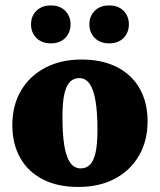

<svg xmlns="http://www.w3.org/2000/svg" viewBox="-20 -690 603 724"><path d="M284.5 -55Q304.5 -55 318.5 -68.2Q332.5 -81.5 340 -113Q347.5 -144.5 347.5 -201Q347.5 -266 340.2 -309.2Q333 -352.5 318 -374Q303 -395.5 278.5 -395.5Q259 -395.5 244.8 -382.2Q230.5 -369 223 -337.2Q215.5 -305.5 215.5 -249.5Q215.5 -184.5 222.5 -141.2Q229.5 -98 244.8 -76.5Q260 -55 284.5 -55ZM275.5 15Q196.5 15 140.8 -14Q85 -43 55.8 -95.5Q26.5 -148 26.5 -218.5Q26.5 -292 58.8 -347.5Q91 -403 149.8 -434.2Q208.5 -465.5 287.5 -465.5Q366.5 -465.5 422.2 -436.5Q478 -407.5 507.2 -355.2Q536.5 -303 536.5 -232Q536.5 -159 504 -103Q471.5 -47 413 -16Q354.5 15 275.5 15ZM172 -526.5Q137.5 -526.5 117.2 -547Q97 -567.5 97 -598Q97 -629 117.2 -649.2Q137.5 -669.5 172 -669.5Q206 -669.5 226 -649.2Q246 -629 246 -598Q246 -567.5 226 -547Q206 -526.5 172 -526.5ZM391.5 -526.5Q357.5 -526.5 337.2 -547Q317 -567.5 317 -598Q317 -629 337.2 -649.2Q357.5 -669.5 391.5 -669.5Q426 -669.5 446 -649.2Q466 -629 466 -598Q466 -567.5 446 -547Q426 -526.5 391.5 -526.5Z"/></svg>

Font: Newsreader 16pt 16pt ExtraBold
Style: Regular
Weight: 800
Version: Version 1.003